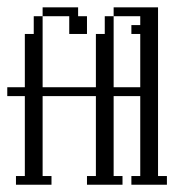

<svg xmlns="http://www.w3.org/2000/svg" viewBox="-20 -508 503 528"><path d="M170.4 -414.6V-463.4H97.2V-487.8H194.8V-463.4H219.2V-414.6ZM23.9 0V-23.9H48.3V-243.7H0V-268.1H48.3V-414.6H72.8V-463.4H97.2V-268.1H243.7V-414.6H268.1V-463.4H292.5V-268.1H365.7V-414.6H341.3V-439H365.7V-463.4H292.5V-487.8H414.6V-23.9H439V0H341.3V-23.9H365.7V-243.7H292.5V-23.9H316.9V0H219.2V-23.9H243.7V-243.7H97.2V-23.9H121.6V0Z"/></svg>

Font: FS Mondwest Regular
Style: Regular
Weight: 400
Designer: NZWStudios2024
Foundry: https://fontstruct.com
Version: Version 1.0